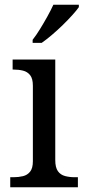

<svg xmlns="http://www.w3.org/2000/svg" viewBox="-20 -786 360 806"><path d="M23 0V-42H36Q58 -42 76.5 -46.5Q95 -51 106.5 -65.5Q118 -80 118 -109V-426Q118 -456 106.5 -470.5Q95 -485 76.5 -489.5Q58 -494 36 -494H33V-536H212V-114Q212 -83 223 -67.5Q234 -52 253 -47Q272 -42 294 -42H307V0ZM117 -619Q132 -638 148 -664Q164 -690 179 -717Q194 -744 204 -766H311V-756Q302 -743 284 -723Q266 -703 243.5 -681Q221 -659 198 -639.5Q175 -620 155 -606H117Z"/></svg>

Font: Noto Serif Vithkuqi
Style: Regular
Weight: 400
Version: Version 1.005